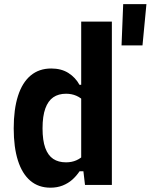

<svg xmlns="http://www.w3.org/2000/svg" viewBox="-20 -866 706 899"><path d="M219.8 -545.3Q267.2 -545.3 300.4 -524.2Q333.6 -503 352.2 -468.8H378V-388.5Q359 -408.3 337.2 -417.7Q315.4 -427.1 289.3 -427.1Q253.8 -427.1 229.5 -410.5Q205.2 -393.8 192.2 -358Q179.2 -322.1 179.2 -264.9Q179.2 -208.5 192 -173.3Q204.9 -138.1 229.2 -122Q253.4 -105.9 289 -105.9Q315.8 -105.9 337.5 -115.4Q359.3 -124.9 378 -144.8V-64.2H352.7Q337.5 -41.7 318.4 -24.7Q299.2 -7.7 273.5 2.6Q247.8 12.8 216.2 12.8Q160.4 12.8 122.1 -19.7Q83.8 -52.2 64 -114.2Q44.2 -176.3 44.2 -264.9Q44.2 -354.1 64.2 -416.8Q84.2 -479.6 123.6 -512.5Q162.9 -545.3 219.8 -545.3ZM360.2 -765H503.8V0H378L366.8 -96.2H360.2ZM556.8 -846.5H665.6L647.2 -653.5H549.1Z"/></svg>

Font: Monaspace Neon Var ExtraLight
Style: Regular
Weight: 200
Designer: Riley Cran and the Lettermatic Team
Version: Version 1.200 (Monaspace Neon Var)